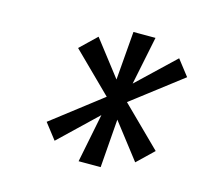

<svg xmlns="http://www.w3.org/2000/svg" viewBox="-71 -855 626 580"><g transform="rotate(15 242.5 -565.0)"><path d="M271 -580 433 -734 471 -685 295 -550 134 -396 96 -445ZM267 -550 130 -685 181 -734 300 -580 437 -445 386 -396ZM262 -565 279 -775H348L305 -565L289 -355H220Z"/></g></svg>

Font: Pathway Extreme Condensed Light
Style: Italic
Weight: 300
Width: 3
Italic angle: -8°
Version: Version 1.001;gftools[0.9.26]